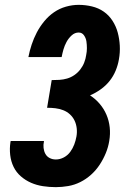

<svg xmlns="http://www.w3.org/2000/svg" viewBox="-20 -763 540 791"><path d="M210 8Q183 8 157 4Q131 0 108 -10Q85 -20 66 -36.5Q47 -53 36 -75.5Q25 -98 22 -124.5Q19 -151 23 -177Q23 -178 23.5 -179.5Q24 -181 24 -182H161Q161 -181 161 -181Q161 -181 161 -180Q158 -167 159.5 -153.5Q161 -140 167 -129Q173 -118 184.5 -112Q196 -106 210 -106Q227 -106 243 -114.5Q259 -123 269.5 -137.5Q280 -152 286 -168Q292 -184 295 -201Q298 -218 296 -235Q294 -252 287 -266.5Q280 -281 268 -292Q256 -303 240.5 -309Q225 -315 208.5 -317Q192 -319 174 -319L193 -433Q209 -433 225 -434Q241 -435 256.5 -439.5Q272 -444 286 -453.5Q300 -463 310.5 -476.5Q321 -490 327 -505.5Q333 -521 335 -536Q338 -550 338 -564.5Q338 -579 336 -592.5Q334 -606 326 -617.5Q318 -629 304 -629Q288 -629 275 -617Q262 -605 254 -590Q246 -575 241.5 -559.5Q237 -544 234 -528H97Q102 -554 110.5 -579.5Q119 -605 131.5 -629Q144 -653 162 -675Q180 -697 202.5 -712.5Q225 -728 251.5 -735.5Q278 -743 304 -743Q332 -743 359 -736.5Q386 -730 407.5 -715Q429 -700 443.5 -677.5Q458 -655 465 -629Q472 -603 473.5 -575Q475 -547 470 -519Q466 -495 456.5 -472Q447 -449 431.5 -429.5Q416 -410 395 -395Q374 -380 351 -370Q373 -356 390.5 -335.5Q408 -315 418.5 -290.5Q429 -266 432 -238.5Q435 -211 430 -182Q426 -157 416 -132.5Q406 -108 391 -85Q376 -62 355.5 -43.5Q335 -25 311 -13Q287 -1 261 3.5Q235 8 210 8Z"/></svg>

Font: Iosevka Slab Heavy Oblique
Style: Regular
Weight: 900
Italic angle: -9°
Monospace: yes
Designer: Belleve Invis
Foundry: Belleve Invis
Version: Version 11.1.1; ttfautohint (v1.8.3)